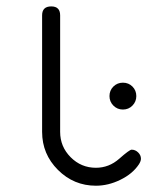

<svg xmlns="http://www.w3.org/2000/svg" viewBox="-20 -591 496 611"><path d="M413.8 -285.2Q413.8 -267.6 401.5 -255Q389.2 -242.4 371.1 -242.4Q353.3 -242.4 340.8 -255Q328.4 -267.6 328.4 -285.2Q328.4 -303.2 340.8 -315.6Q353.3 -327.9 371.1 -327.9Q389.2 -327.9 401.5 -315.6Q413.8 -303.2 413.8 -285.2ZM428.5 -85.9Q428.5 -78.4 422.4 -68.6Q402.1 -37.6 362.5 -18.6Q324.5 0 285.2 0Q214.8 0 164.4 -50.3Q114 -100.6 114 -171.4V-542.2Q114 -570.6 143.1 -570.6Q171.4 -570.6 171.4 -542.2V-171.4Q171.4 -124.3 204.8 -90.7Q238.3 -57.1 285.2 -57.1Q326.9 -57.1 359.5 -85.9Q392.1 -114.7 398.9 -114.7Q410.4 -114.7 419.4 -106.1Q428.5 -97.4 428.5 -85.9Z"/></svg>

Font: EnergyBar
Style: Regular
Weight: 400
Italic angle: -10°
Version: 1.0 2000-03-28